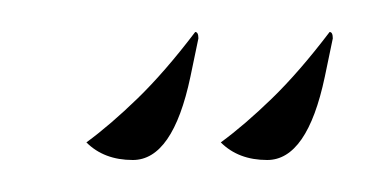

<svg xmlns="http://www.w3.org/2000/svg" viewBox="-20 -400 237 120"><path d="M147 -300Q129 -300 118 -311Q133 -322 150 -338.5Q167 -355 186 -380Q188 -380 188 -376L183 -352Q172 -300 147 -300ZM63 -300Q45 -300 34 -311Q49 -322 66 -338.5Q83 -355 102 -380Q104 -380 104 -376L99 -352Q88 -300 63 -300Z"/></svg>

Font: Qwigley
Style: Regular
Weight: 400
Designer: Robert E. Leuschke
Foundry: Robert E. Leuschke
Version: Version 1.010; ttfautohint (v1.8.3)